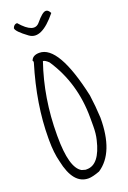

<svg xmlns="http://www.w3.org/2000/svg" viewBox="-201 -1134 816 1226"><g transform="rotate(-20 207.0 -521.5)"><path d="M153.3 -834Q284.2 -834 364.3 -467.8Q375 -391.6 378.9 -311.5Q378.9 -74.2 252.9 8.8Q203.1 27.3 175.8 27.3Q72.3 27.3 38.1 -138.7Q21.5 -202.1 21.5 -286.1V-301.8Q21.5 -529.3 99.6 -787.1V-796.9L95.7 -799.8Q106.4 -834 153.3 -834ZM157.2 -776.4Q80.1 -551.8 80.1 -301.8V-293Q80.1 -77.1 151.4 -38.1L175.8 -31.2H185.5Q271.5 -31.2 307.6 -185.5Q317.4 -224.6 317.4 -276.4V-333Q317.4 -569.3 194.3 -753.9Q170.9 -776.4 157.2 -776.4ZM312.5 -1046.9Q200.2 -908.2 127.4 -961.4Q54.7 -1014.6 54.7 -1037.1Q63.5 -1060.5 83 -1060.5H85Q169.9 -961.9 215.3 -1016.6Q260.7 -1071.3 282.2 -1071.3H285.2Q299.8 -1071.3 312.5 -1046.9Z"/></g></svg>

Font: Sue Ellen Francisco
Style: Regular
Weight: 400
Designer: Kimberly Geswein
Foundry: Kimberly Geswein
Version: Version 1.002 2007